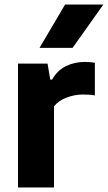

<svg xmlns="http://www.w3.org/2000/svg" viewBox="-20 -828 476 848"><path d="M59.5 0V-547H190L202 -476.5H210Q233 -517 271 -535.8Q309 -554.5 354.5 -554.5Q367 -554.5 378.5 -553.5Q390 -552.5 399 -550.5V-406.5Q386.5 -409 372.2 -409.8Q358 -410.5 345 -410.5Q310 -410.5 274.5 -397.2Q239 -384 218.5 -358.5V0ZM154.5 -616.5 267.5 -808H436.5L300.5 -616.5Z"/></svg>

Font: Encode Sans
Style: Bold
Weight: 700
Designer: Multiple Designers
Foundry: Impallari Type
Version: Version 3.002; ttfautohint (v1.8.3) -l 8 -r 50 -G 200 -x 14 